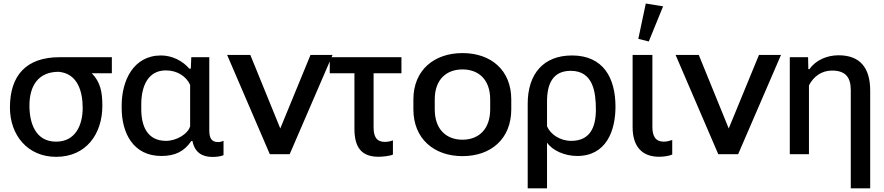

<svg xmlns="http://www.w3.org/2000/svg" viewBox="-20 -857 4914 1067"><path d="M292 14.6C458.5 14.6 548.8 -112.3 548.8 -269C548.8 -345.7 538.1 -400.9 490.2 -449.7H601.6V-539.1H311.5C125.5 -539.1 35.2 -438 35.2 -259.3C35.2 -105.5 133.8 14.6 292 14.6ZM292 -69.8C176.8 -69.8 143.6 -173.3 143.6 -270.5C143.6 -380.4 192.9 -458 306.2 -458C413.1 -448.2 439.5 -346.2 439.5 -256.8C439.5 -163.1 399.9 -69.8 292 -69.8Z M876.5 9.8C953.1 9.8 1003.9 -15.6 1043 -73.2H1049.8C1061.5 -9.8 1104.5 15.1 1159.2 15.1C1176.3 15.1 1207.5 13.2 1222.2 4.9V-74.2C1211.9 -69.8 1201.7 -67.4 1191.9 -67.4C1153.8 -67.4 1143.1 -92.3 1143.1 -132.8V-539.1H1043L1040.5 -475.6H1031.7C996.1 -518.1 937 -548.8 875 -548.8C720.2 -548.8 656.2 -407.2 656.2 -271.5V-256.3C656.2 -118.7 719.7 9.8 876.5 9.8ZM902.8 -74.2C800.8 -74.2 765.1 -152.8 765.1 -250.5V-277.8C765.1 -375 800.8 -465.8 901.9 -465.8C968.3 -465.8 1016.6 -429.7 1036.6 -385.3V-155.3C1024.4 -111.8 960 -74.2 902.8 -74.2Z M1589.8 0 1828.1 -551.8H1705.6L1537.6 -143.1L1371.1 -551.8H1242.2L1479.5 0Z M1812.5 -449.7H1949.7V-141.1C1949.7 -35.2 1991.2 14.2 2084 14.2C2107.9 14.2 2147 9.8 2163.6 2V-77.1C2149.9 -71.8 2134.3 -68.4 2119.1 -68.4C2072.3 -68.4 2056.2 -98.1 2056.2 -148.9V-449.7H2210.9V-539.1H1812.5Z M2550.3 10.7C2708.5 10.7 2821.3 -85.4 2821.3 -249.5V-304.2C2821.3 -467.3 2708.5 -562 2550.3 -562C2392.6 -562 2277.3 -467.3 2277.3 -304.2V-249.5C2277.3 -85.4 2392.6 10.7 2550.3 10.7ZM2550.3 -80.6C2462.4 -80.6 2396 -135.7 2396 -249.5V-304.2C2396 -417 2462.4 -471.2 2550.3 -471.2C2637.7 -471.2 2704.1 -417 2704.1 -304.2V-249.5C2704.1 -136.2 2637.7 -80.6 2550.3 -80.6Z M2912.6 189.5H3020V-64.5C3049.3 -21.5 3116.7 9.8 3187.5 9.8C3348.6 9.8 3400.4 -129.4 3400.4 -264.2C3400.4 -422.9 3333.5 -548.8 3158.7 -548.8C3000.5 -548.8 2912.6 -446.8 2912.6 -280.3ZM3154.3 -74.2C3089.8 -74.2 3037.6 -112.8 3020 -155.3V-293C3020 -390.6 3051.8 -463.4 3151.9 -463.4C3276.4 -463.4 3291.5 -344.7 3291.5 -248C3291.5 -145.5 3256.3 -74.2 3154.3 -74.2Z M3642.6 14.2C3668 14.2 3696.3 10.3 3715.8 2V-79.1C3700.7 -74.2 3686 -69.8 3669.4 -69.8C3622.1 -69.8 3605.5 -101.1 3605.5 -152.3V-551.8H3495.6V-150.4C3495.6 -42 3548.8 14.2 3642.6 14.2ZM3585.4 -626.5 3665 -821.8 3568.8 -837.4 3527.3 -641.1Z M4082 0 4320.3 -551.8H4197.8L4029.8 -143.1L3863.3 -551.8H3734.4L3971.7 0Z M4708 189.5H4815.9V-353C4815.9 -479 4760.7 -549.8 4640.1 -549.8C4578.1 -549.8 4514.2 -524.4 4478.5 -472.7H4472.2L4470.7 -539.1H4369.1V0H4475.6V-382.3C4500 -430.7 4544.9 -464.8 4603.5 -464.8C4675.8 -464.8 4708 -430.7 4708 -356.4Z"/></svg>

Font: Winston Medium
Style: Regular
Weight: 500
Designer: Vernon Adams, Kim Jin-seong, David Berlow, Cristiano Sobral
Foundry: The Winston Project Authors
Version: Version 3.004